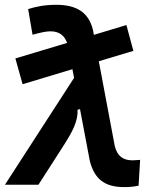

<svg xmlns="http://www.w3.org/2000/svg" viewBox="-38 -762 644 792"><path d="M55.2 -414.6 260.7 -476.6 267.6 -440.9 -17.6 0H120.6L229 -168.9C255.4 -211.4 284.7 -258.8 281.7 -309.1L292 -312L332.5 -98.1C352.1 -22.5 394 9.8 475.1 9.8C495.1 9.8 512.7 8.3 533.7 3.9L540 -102.5C523.4 -101.6 514.2 -100.6 509.3 -100.6C469.2 -100.6 446.3 -117.7 435.5 -159.2L369.6 -509.3L512.2 -552.2L483.4 -658.7L349.1 -618.2L345.2 -639.6C327.6 -710.4 278.3 -742.2 194.3 -742.2C146.5 -742.2 111.3 -734.9 78.1 -724.6L96.2 -618.7C128.4 -627.4 151.4 -632.8 169.9 -632.8C203.6 -632.8 227.1 -618.2 238.8 -585L25.4 -521Z"/></svg>

Font: Cascadia Code SemiBold
Style: Italic
Weight: 600
Italic angle: -10°
Monospace: yes
Designer: Aaron Bell
Foundry: Saja Typeworks
Version: Version 2404.023